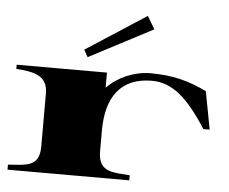

<svg xmlns="http://www.w3.org/2000/svg" viewBox="-54 -848 1086 911"><g transform="rotate(5 489.0 -392.5)"><path d="M444 -124V-224C444 -386 514 -480 660 -480C757 -480 831 -416 923 -273H953L919 -453C833 -495 756 -515 651 -515C574 -515 496 -482 444 -428V-500H14V-480C97 -474 164 -463 164 -376V-124C164 -24 100 -31 14 -24V0H594V-24C520 -31 444 -22 444 -124ZM650 -724 614 -785 327 -599 346 -565Z"/></g></svg>

Font: Sprat Extended Black
Style: Regular
Weight: 900
Width: 9
Designer: Ethan Nakache
Foundry: Collletttivo
Version: Version 2.000;Glyphs 3.2 (3217)